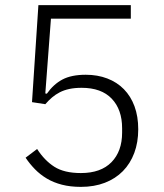

<svg xmlns="http://www.w3.org/2000/svg" viewBox="-20 -718 640 750"><path d="M491 -645H179L157 -353L163 -352Q189 -389 224 -407.5Q259 -426 315 -426Q361 -426 399 -411.5Q437 -397 464 -369.5Q491 -342 505.5 -302.5Q520 -263 520 -213Q520 -162 504.5 -120.5Q489 -79 460 -49.5Q431 -20 389.5 -4Q348 12 296 12Q255 12 222 3.5Q189 -5 163 -20.5Q137 -36 116.5 -57Q96 -78 80 -102L125 -136Q154 -91 192.5 -66.5Q231 -42 296 -42Q374 -42 415.5 -84.5Q457 -127 457 -200V-217Q457 -290 416.5 -332.5Q376 -375 299 -375Q272 -375 251 -370.5Q230 -366 213.5 -357.5Q197 -349 183.5 -337.5Q170 -326 157 -311L105 -319L130 -698H491Z"/></svg>

Font: IBM Plex Sans Thai Looped Light
Style: Regular
Weight: 300
Designer: Mike Abbink, Paul van der Laan, Pieter van Rosmalen, Ben Mitchell, Mark Frömberg
Foundry: Bold Monday
Version: Version 1.1